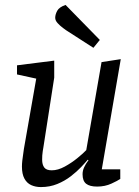

<svg xmlns="http://www.w3.org/2000/svg" viewBox="-20 -753 563 779"><path d="M146 6Q124 6 106.5 -2Q89 -10 79 -28.5Q69 -47 69 -77Q69 -88 70.5 -101.5Q72 -115 74 -127.5Q76 -140 77 -149L127 -434L49 -451V-488L200 -507V-438L156 -155Q155 -149 153.5 -140Q152 -131 151.5 -122.5Q151 -114 151 -105Q151 -85 159.5 -73.5Q168 -62 190 -62Q215 -62 242.5 -77Q270 -92 294 -111.5Q318 -131 330 -144L392 -501L470 -513L393 -66H468V-27Q458 -20 432 -8Q406 4 374 4Q344 4 329.5 -7.5Q315 -19 315 -46Q315 -60 321 -73.5Q327 -87 339 -103L336 -105Q327 -94 309.5 -75.5Q292 -57 267.5 -38Q243 -19 212.5 -6.5Q182 6 146 6ZM359 -559 258 -624Q248 -630 235.5 -639.5Q223 -649 213.5 -659.5Q204 -670 204 -681Q204 -694 212 -709Q220 -724 246 -733L385 -591Z"/></svg>

Font: Faustina
Style: Italic
Weight: 400
Italic angle: -8°
Designer: Alfonso Garcia
Foundry: http://www.omnibus-type.com
Version: Version 1.200